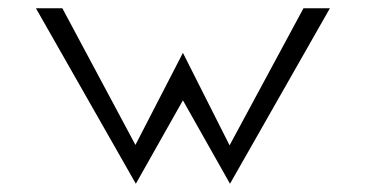

<svg xmlns="http://www.w3.org/2000/svg" viewBox="-20 -466 889 465"><path d="M67 -446 309 -21 423 -223 537 -21 779 -446H715L536 -114L423 -338L308 -115L131 -446Z"/></svg>

Font: Charger Static
Style: 2
Weight: 1000
Designer: Jasper
Foundry: KineticPlasma Fonts/Cannot Into Space Fonts
Version: Version 1.1